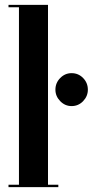

<svg xmlns="http://www.w3.org/2000/svg" viewBox="-20 -770 382 790"><path d="M15 0V-10H58V-740H15V-750H177.5V-10H220V0ZM274.5 -333.5Q247.5 -333.5 227.8 -353.8Q208 -374 208 -401Q208 -429 227.8 -449Q247.5 -469 274.5 -469Q302.5 -469 322 -449Q341.5 -429 341.5 -401Q341.5 -374 322 -353.8Q302.5 -333.5 274.5 -333.5Z"/></svg>

Font: Imbue 100pt
Style: Bold
Weight: 700
Designer: Tyler Finck
Foundry: Etcetera Type Company
Version: Version 1.102; ttfautohint (v1.8.3)